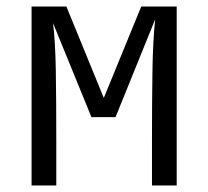

<svg xmlns="http://www.w3.org/2000/svg" viewBox="-20 -570 640 590"><path d="M77 0V-550H184L299 -269L414 -550H523V0H447V-132Q447 -257 448.5 -353Q450 -449 457 -511L335 -210H261L143 -499Q150 -443 151.5 -353Q153 -263 153 -132V0Z"/></svg>

Font: Pitagon Sans Mono Light
Style: Regular
Weight: 300
Monospace: yes
Designer: Travis Tran
Foundry: Pitagon
Version: Version 1.001; ttfautohint (v1.8.4.7-5d5b);gftools[0.9.26]